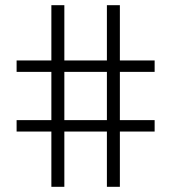

<svg xmlns="http://www.w3.org/2000/svg" viewBox="-20 -720 660 740"><path d="M178 -487V-700H228V-487H392V-700H442V-487H576V-443H442V-257H576V-213H442V0H392V-213H228V0H178V-213H44V-257H178V-443H44V-487ZM228 -257H392V-443H228Z"/></svg>

Font: Space Grotesk Variable
Style: Regular
Weight: 400
Designer: Florian Karsten (Space Grotesk), Colophon Foundry (Space Mono)
Foundry: Florian Karsten
Version: Version 1.106